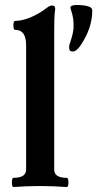

<svg xmlns="http://www.w3.org/2000/svg" viewBox="-20 -748 391 772"><path d="M273 -541Q263 -541 260.5 -545.5Q258 -550 258 -558Q258 -568 264 -583Q269 -598 272.5 -613.5Q276 -629 276 -645Q276 -678 266 -706Q263 -715 263 -717Q263 -728 290 -728Q301 -728 315 -726.5Q329 -725 340 -720.5Q351 -716 351 -705Q351 -636 305 -567Q288 -541 273 -541ZM34 4Q30 4 28.5 -5Q27 -14 28.5 -23.5Q30 -33 34 -33Q85 -33 85 -66V-567Q85 -628 41 -628Q36 -628 34.5 -637Q33 -646 34.5 -655Q36 -664 41 -664Q69 -664 103.5 -678.5Q138 -693 169 -717Q181 -726 189 -726Q202 -726 202 -713Q199 -691 198.5 -669.5Q198 -648 198 -628V-66Q198 -33 248 -33Q253 -33 254.5 -23.5Q256 -14 254.5 -5Q253 4 248 4Q221 2 194.5 1Q168 0 141 0Q114 0 87.5 1Q61 2 34 4Z"/></svg>

Font: Junicode
Style: Bold
Weight: 700
Designer: Peter S. Baker
Version: Version 2.100; ttfautohint (v1.8.4)